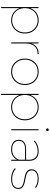

<svg xmlns="http://www.w3.org/2000/svg" viewBox="1330 -2082 946 3647"><g transform="rotate(90 1803.5 -259.0)"><path d="M366 3Q295 3 239 -30.5Q183 -64 150.5 -123Q118 -182 118 -258Q118 -335 150.5 -394Q183 -453 239 -486.5Q295 -520 366 -520Q437 -520 494 -486.5Q551 -453 584 -394Q617 -335 617 -258Q617 -182 584 -123Q551 -64 494 -30.5Q437 3 366 3ZM115 194V-517H135V-327L125 -257L135 -187V194ZM366 -16Q432 -16 484.5 -46.5Q537 -77 567 -132Q597 -187 597 -258Q597 -330 567 -384.5Q537 -439 484.5 -470Q432 -501 366 -501Q300 -501 247.5 -470Q195 -439 165 -384.5Q135 -330 135 -258Q135 -187 165 -132Q195 -77 247.5 -46.5Q300 -16 366 -16Z M786 0V-517H806V-374L804 -377Q825 -445 877.5 -482.5Q930 -520 1009 -520V-500Q1008 -500 1006.5 -500Q1005 -500 1003 -500Q910 -500 858 -440.5Q806 -381 806 -278V0Z M1344 3Q1272 3 1215.5 -30.5Q1159 -64 1126 -123.5Q1093 -183 1093 -259Q1093 -336 1126 -394.5Q1159 -453 1215.5 -486.5Q1272 -520 1344 -520Q1416 -520 1473 -486.5Q1530 -453 1562.5 -394.5Q1595 -336 1595 -259Q1595 -183 1562.5 -123.5Q1530 -64 1473 -30.5Q1416 3 1344 3ZM1344 -16Q1410 -16 1462.5 -47Q1515 -78 1545 -133Q1575 -188 1575 -259Q1575 -331 1545 -385.5Q1515 -440 1462.5 -470.5Q1410 -501 1344 -501Q1278 -501 1226 -470.5Q1174 -440 1143.5 -385.5Q1113 -331 1113 -259Q1113 -188 1143.5 -133Q1174 -78 1226 -47Q1278 -16 1344 -16Z M2015 3Q1944 3 1888 -30.5Q1832 -64 1799.5 -123Q1767 -182 1767 -258Q1767 -335 1799.5 -394Q1832 -453 1888 -486.5Q1944 -520 2015 -520Q2086 -520 2143 -486.5Q2200 -453 2233 -394Q2266 -335 2266 -258Q2266 -182 2233 -123Q2200 -64 2143 -30.5Q2086 3 2015 3ZM1764 194V-517H1784V-327L1774 -257L1784 -187V194ZM2015 -16Q2081 -16 2133.5 -46.5Q2186 -77 2216 -132Q2246 -187 2246 -258Q2246 -330 2216 -384.5Q2186 -439 2133.5 -470Q2081 -501 2015 -501Q1949 -501 1896.5 -470Q1844 -439 1814 -384.5Q1784 -330 1784 -258Q1784 -187 1814 -132Q1844 -77 1896.5 -46.5Q1949 -16 2015 -16Z M2435 0V-517H2455V0ZM2445 -660Q2435 -660 2427 -668Q2419 -676 2419 -686Q2419 -697 2427 -704.5Q2435 -712 2445 -712Q2456 -712 2463.5 -704.5Q2471 -697 2471 -686Q2471 -676 2463.5 -668Q2456 -660 2445 -660Z M3015 0V-123V-140V-338Q3015 -419 2973 -460Q2931 -501 2851 -501Q2793 -501 2745 -481Q2697 -461 2663 -429L2649 -443Q2686 -478 2739 -499Q2792 -520 2850 -520Q2940 -520 2987.5 -474Q3035 -428 3035 -339V0ZM2818 3Q2760 3 2719 -15Q2678 -33 2656.5 -66Q2635 -99 2635 -142Q2635 -179 2652.5 -210.5Q2670 -242 2710 -261.5Q2750 -281 2819 -281H3026V-262H2818Q2730 -262 2692.5 -228.5Q2655 -195 2655 -143Q2655 -85 2698 -50.5Q2741 -16 2818 -16Q2893 -16 2941.5 -50.5Q2990 -85 3015 -148L3025 -135Q3004 -73 2951.5 -35Q2899 3 2818 3Z M3378 3Q3315 3 3260 -17Q3205 -37 3176 -68L3188 -84Q3216 -57 3266 -36.5Q3316 -16 3378 -16Q3470 -16 3510 -48Q3550 -80 3550 -131Q3550 -168 3531 -189.5Q3512 -211 3480.5 -222.5Q3449 -234 3411 -241Q3373 -248 3335 -256Q3297 -264 3265.5 -278.5Q3234 -293 3215 -318.5Q3196 -344 3196 -387Q3196 -422 3215 -452Q3234 -482 3274.5 -501Q3315 -520 3379 -520Q3427 -520 3474 -505.5Q3521 -491 3550 -467L3538 -451Q3507 -476 3465 -488.5Q3423 -501 3379 -501Q3294 -501 3255.5 -468Q3217 -435 3217 -387Q3217 -349 3236 -326.5Q3255 -304 3286.5 -292Q3318 -280 3356 -273Q3394 -266 3431.5 -258Q3469 -250 3500.5 -236Q3532 -222 3551 -197.5Q3570 -173 3570 -131Q3570 -92 3549 -61.5Q3528 -31 3485.5 -14Q3443 3 3378 3Z"/></g></svg>

Font: Montserrat Thin Thin
Style: Regular
Weight: 250
Version: Version 9.000